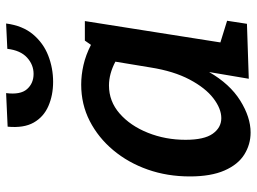

<svg xmlns="http://www.w3.org/2000/svg" viewBox="-126 -704 841 629"><g transform="rotate(-90 294.5 -389.5)"><path d="M175 11Q136 11 103 -9.5Q70 -30 50.5 -74.5Q31 -119 31 -188Q31 -262 53.5 -326Q76 -390 117 -439Q158 -488 212.5 -516Q267 -544 332 -544Q363 -544 396 -536.5Q429 -529 462 -512L476 -532H540L470 -88L541 -66L531 -1L351 5L373 -125Q334 -57 279.5 -23Q225 11 175 11ZM222 -85Q253 -85 287 -111Q321 -137 348.5 -189Q376 -241 388 -317L407 -432Q367 -453 329 -453Q277 -453 237 -418Q197 -383 174 -325.5Q151 -268 151 -202Q151 -141 171 -113Q191 -85 222 -85ZM341 -636Q297 -636 261.5 -651.5Q226 -667 207.5 -699.5Q189 -732 194 -785L304 -790Q298 -743 317 -721.5Q336 -700 367 -700Q397 -700 420.5 -721.5Q444 -743 449 -786L532 -790Q525 -736 496.5 -702Q468 -668 427 -652Q386 -636 341 -636Z"/></g></svg>

Font: Bitter SemiBold
Style: Italic
Weight: 600
Italic angle: -9°
Designer: Sol Matas, and Bitter project Authors
Foundry: Sol Matas
Version: Version 2.001